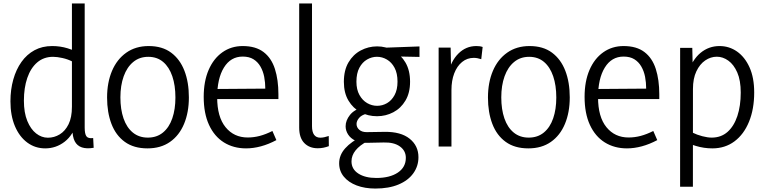

<svg xmlns="http://www.w3.org/2000/svg" viewBox="-20 -845 4415 1107"><path d="M468.3 -825V-109.1Q468.3 -73.1 478.2 -59.2Q488.2 -45.3 517.2 -49L520.1 7.1Q479.4 14.1 451.9 4.8Q424.4 -4.5 410.9 -30.6Q397.5 -56.7 397.5 -101.6V-146.6H427Q402.8 -66.7 353 -28.1Q303.1 10.5 240.6 10.5Q182.6 10.5 137.2 -23.1Q91.8 -56.7 66 -117.7Q40.2 -178.8 40.2 -261.1Q40.2 -328.4 56.6 -386.5Q72.9 -444.6 103.8 -488Q134.6 -531.4 179.1 -555.5Q223.6 -579.5 280.7 -579.5Q327.3 -579.5 369.5 -566.6Q411.6 -553.6 447.8 -532.5L397.8 -489.9Q371.1 -503.6 340.1 -510.5Q309.2 -517.4 286 -517.4Q232.2 -517.4 194.5 -485.1Q156.9 -452.7 137.3 -395.6Q117.8 -338.5 117.8 -264.7Q117.8 -195.6 137.3 -147.9Q156.8 -100.3 188.2 -75.7Q219.6 -51 256.2 -51Q292.7 -51 324.3 -70.2Q355.9 -89.4 375.3 -128.7Q394.7 -168 394.7 -229.4V-825Z M991.4 -282.7Q991.4 -352.6 973.4 -405.5Q955.4 -458.4 920.6 -487.9Q885.8 -517.4 834.8 -517.4Q784 -517.4 748 -487.5Q712 -457.7 693.1 -404.9Q674.2 -352.2 674.2 -283.6Q674.2 -214.6 692.2 -162.3Q710.3 -109.9 745.9 -80.7Q781.6 -51.6 832.3 -51.6Q884 -51.6 919.7 -81Q955.4 -110.3 973.4 -162.7Q991.4 -215.1 991.4 -282.7ZM1069 -283.6Q1069 -197.2 1041.2 -130.6Q1013.5 -64.1 960.2 -26.8Q907 10.5 830.2 10.5Q751.5 10.5 699.7 -27Q647.9 -64.5 622.6 -130.8Q597.4 -197 597.4 -282.7Q597.4 -369.2 625.8 -436.3Q654.3 -503.4 708.3 -541.4Q762.2 -579.5 837.3 -579.5Q915.6 -579.5 966.7 -541.4Q1017.8 -503.4 1043.4 -436.9Q1069 -370.5 1069 -283.6Z M1398.7 10.5Q1326.2 10.5 1271 -23.9Q1215.9 -58.3 1185.2 -124.8Q1154.5 -191.3 1154.5 -286.7Q1154.5 -375.9 1182.8 -441.6Q1211.1 -507.3 1262.1 -543.4Q1313 -579.5 1379.6 -579.5Q1454.2 -579.5 1499.6 -544.9Q1545 -510.2 1565.1 -447.4Q1585.2 -384.6 1585.2 -301.6V-273.7H1196.5L1197 -331.7L1509.6 -334Q1509.6 -369 1503.3 -402Q1496.9 -434.9 1481.6 -461.4Q1466.3 -488 1441.4 -503.4Q1416.6 -518.8 1379.3 -518.8Q1310.1 -518.8 1271.1 -455.5Q1232.1 -392.2 1232.1 -283.8Q1232.1 -171.2 1280.4 -111.8Q1328.7 -52.3 1408.1 -52.3Q1443.7 -52.3 1478.2 -61.5Q1512.8 -70.7 1550.6 -89.8L1573.5 -37.2Q1528.8 -13.3 1484.6 -1.4Q1440.4 10.5 1398.7 10.5Z M1705 -109.2V-825H1778.9V-117.5Q1778.9 -84.2 1791.1 -67.7Q1803.3 -51.2 1826.8 -51.2Q1837 -51.2 1849.3 -53.7Q1861.6 -56.2 1875.4 -60.9L1876 -2.3Q1860.4 3.5 1844.6 6.7Q1828.8 9.8 1812.1 9.8Q1763.7 9.8 1734.4 -20.3Q1705 -50.4 1705 -109.2Z M2271.9 -374.1Q2271.9 -422.5 2254.9 -454.2Q2238 -485.9 2210.8 -501.7Q2183.7 -517.6 2153.2 -517.6Q2123.7 -517.6 2096.4 -501.9Q2069 -486.2 2052 -454.3Q2035 -422.5 2035 -373.8Q2035 -328.6 2052.4 -297.4Q2069.7 -266.3 2096.9 -250.6Q2124 -234.9 2154.5 -234.9Q2184.7 -234.9 2211.3 -250.2Q2238 -265.6 2254.9 -296.7Q2271.9 -327.8 2271.9 -374.1ZM2344.3 -373.8Q2344.3 -309.8 2317.8 -265.3Q2291.4 -220.7 2247.8 -197.8Q2204.2 -174.9 2153.8 -174.9Q2102.6 -174.9 2059.2 -197.6Q2015.9 -220.3 1989.3 -264.7Q1962.6 -309.1 1962.6 -373.2Q1962.6 -440 1989.3 -485.4Q2016 -530.8 2060.1 -554.2Q2104.2 -577.6 2154.5 -577.6Q2204.8 -577.6 2248 -553.6Q2291.2 -529.6 2317.8 -484.4Q2344.3 -439.1 2344.3 -373.8ZM2398.6 -577.3V-516.8L2249.2 -519.8L2153.8 -568.4ZM2069.6 -60.4 2098.8 -30.8Q2054 -7.6 2030.3 21.8Q2006.6 51.2 2006.6 85.5Q2006.6 130.2 2046.1 155.7Q2085.5 181.1 2149.9 181.1Q2227.3 181.1 2273.6 150.2Q2319.9 119.2 2319.9 65Q2319.9 24 2285.7 -0.6Q2251.6 -25.2 2192.1 -23.5L2095.4 -21.5Q2055.9 -20.5 2028.5 -34.1Q2001 -47.6 1986.9 -69.8Q1972.7 -91.9 1972.7 -117Q1972.7 -150.6 1997.9 -182.4Q2023.2 -214.1 2074.9 -227.3L2092.6 -189Q2063.8 -181.5 2049.7 -164.3Q2035.7 -147.1 2035.7 -130.4Q2035.7 -110.4 2051.6 -96.7Q2067.5 -82.9 2094.9 -83.2L2197.7 -84.8Q2290.9 -86 2341.8 -45.3Q2392.6 -4.5 2392.6 61.4Q2392.6 113 2363 154.2Q2333.4 195.5 2277.7 218.8Q2222 242.1 2144 242.1Q2083.3 242.1 2036.3 224.2Q1989.4 206.4 1962.4 173.6Q1935.4 140.9 1935.4 96.4Q1935.4 49.2 1970.3 10.1Q2005.1 -29 2069.6 -60.4Z M2509 0V-570.7H2578.2L2581.4 -416H2562.2Q2578.9 -492 2622.6 -535.8Q2666.2 -579.5 2726.4 -579.5Q2735.6 -579.5 2744.6 -578.4Q2753.6 -577.4 2762.8 -574.2L2754.7 -503.7Q2731.7 -511.4 2711.5 -511.4Q2673.3 -511.4 2644.1 -487.5Q2614.9 -463.6 2598.9 -421.9Q2582.9 -380.3 2582.9 -325.7V0Z M3187.4 -282.7Q3187.4 -352.6 3169.4 -405.5Q3151.4 -458.4 3116.6 -487.9Q3081.8 -517.4 3030.8 -517.4Q2980 -517.4 2944 -487.5Q2908 -457.7 2889.1 -404.9Q2870.2 -352.2 2870.2 -283.6Q2870.2 -214.6 2888.2 -162.3Q2906.3 -109.9 2941.9 -80.7Q2977.6 -51.6 3028.3 -51.6Q3080 -51.6 3115.7 -81Q3151.4 -110.3 3169.4 -162.7Q3187.4 -215.1 3187.4 -282.7ZM3265 -283.6Q3265 -197.2 3237.2 -130.6Q3209.5 -64.1 3156.2 -26.8Q3103 10.5 3026.2 10.5Q2947.5 10.5 2895.7 -27Q2843.9 -64.5 2818.6 -130.8Q2793.4 -197 2793.4 -282.7Q2793.4 -369.2 2821.8 -436.3Q2850.3 -503.4 2904.3 -541.4Q2958.2 -579.5 3033.3 -579.5Q3111.6 -579.5 3162.7 -541.4Q3213.8 -503.4 3239.4 -436.9Q3265 -370.5 3265 -283.6Z M3594.7 10.5Q3522.2 10.5 3467 -23.9Q3411.9 -58.3 3381.2 -124.8Q3350.5 -191.3 3350.5 -286.7Q3350.5 -375.9 3378.8 -441.6Q3407.1 -507.3 3458.1 -543.4Q3509 -579.5 3575.6 -579.5Q3650.2 -579.5 3695.6 -544.9Q3741 -510.2 3761.1 -447.4Q3781.2 -384.6 3781.2 -301.6V-273.7H3392.5L3393 -331.7L3705.6 -334Q3705.6 -369 3699.3 -402Q3692.9 -434.9 3677.6 -461.4Q3662.3 -488 3637.4 -503.4Q3612.6 -518.8 3575.3 -518.8Q3506.1 -518.8 3467.1 -455.5Q3428.1 -392.2 3428.1 -283.8Q3428.1 -171.2 3476.4 -111.8Q3524.7 -52.3 3604.1 -52.3Q3639.7 -52.3 3674.2 -61.5Q3708.8 -70.7 3746.6 -89.8L3769.5 -37.2Q3724.8 -13.3 3680.6 -1.4Q3636.4 10.5 3594.7 10.5Z M3901.2 231.6 3901.4 -569H3971.5L3974.7 -421L3944.2 -420.3Q3971.5 -501 4019 -540.2Q4066.6 -579.5 4128.6 -579.5Q4184.4 -579.5 4229.5 -547.9Q4274.6 -516.2 4301.5 -456.7Q4328.4 -397.1 4328.4 -311.8Q4328.4 -216.2 4298.6 -143.3Q4268.9 -70.4 4214.6 -29.9Q4160.4 10.5 4087 10.5Q4038.6 10.5 3991.8 -3.7Q3945 -17.9 3909.3 -38.7L3972.2 -80.6Q3998.9 -67.5 4029.4 -59.6Q4060 -51.6 4083.2 -51.6Q4137.4 -51.6 4174.6 -84.4Q4211.7 -117.3 4231.3 -175.9Q4250.8 -234.6 4250.8 -311.3Q4250.8 -381.6 4230.8 -427.2Q4210.7 -472.9 4179.3 -495.4Q4147.8 -518 4112.9 -518Q4077.6 -518 4046.1 -496.6Q4014.7 -475.2 3995 -433.7Q3975.3 -392.2 3975.3 -331.6L3975 231.6Z"/></svg>

Font: Yaldevi ExtraLight
Style: Regular
Weight: 200
Designer: Sol Matas, Rajitha Manaperi, Kosala Senevirathne
Foundry: Mooniak
Version: Version 1.100